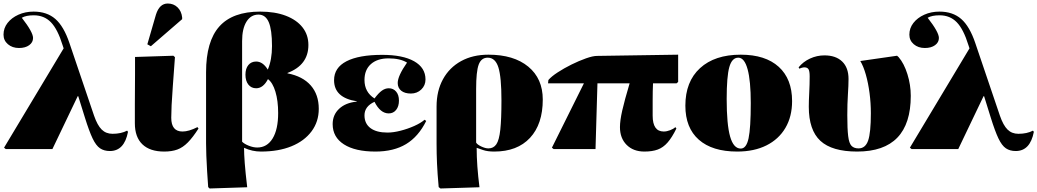

<svg xmlns="http://www.w3.org/2000/svg" viewBox="-30 -848 5900 1092"><path d="M693 -105 698 -98Q677 11 595 11Q562 11 539 -4.5Q516 -20 496.5 -61Q477 -102 453 -179L415 -301H412L268 0H3L-7 -8L332 -573L326 -591Q298 -682 259.5 -721.5Q221 -761 162 -761Q118 -761 94 -747Q158 -665 158 -632Q158 -607 136 -591Q114 -575 78 -575Q40 -575 15 -596.5Q-10 -618 -10 -651Q-10 -688 13 -717.5Q36 -747 75 -764.5Q114 -782 161 -782Q237 -782 285 -740Q333 -698 365 -603L505 -190Q524 -135 548.5 -111Q573 -87 610 -87Q659 -87 693 -105Z M904 14Q823 14 780 -27Q737 -68 737 -147Q737 -155 737 -184Q737 -213 737 -254.5Q737 -296 737.5 -341.5Q738 -387 738 -427Q738 -467 738 -493.5Q738 -520 738 -524L956 -531L965 -523Q958 -425 953 -359Q948 -293 946 -250Q944 -207 944 -178Q944 -100 1008 -100Q1044 -100 1093 -125L1099 -117Q1067 -67 1038.5 -38Q1010 -9 978.5 2.5Q947 14 904 14ZM828 -585 808 -596 857 -765Q877 -828 924 -828Q957 -828 979.5 -806.5Q1002 -785 1006 -749V-739Z M1162 224 1154 216Q1151 174 1148 126.5Q1145 79 1143.5 37Q1142 -5 1142 -32V-437Q1142 -613 1217.5 -697.5Q1293 -782 1450 -782Q1534 -782 1595.5 -758.5Q1657 -735 1690.5 -692.5Q1724 -650 1724 -592Q1724 -478 1605 -433V-431Q1692 -414 1737.5 -362Q1783 -310 1783 -229Q1783 -156 1742 -101Q1701 -46 1627.5 -16Q1554 14 1454 14Q1405 14 1359 -7H1358Q1358 27 1362 80Q1366 133 1376 217ZM1433 -9Q1489 -9 1520.5 -60.5Q1552 -112 1552 -205Q1552 -275 1536.5 -326.5Q1521 -378 1494 -398Q1467 -346 1427 -346Q1399 -346 1382.5 -367Q1366 -388 1366 -423Q1366 -458 1382.5 -478Q1399 -498 1427 -498Q1465 -498 1493 -452Q1517 -508 1517 -586Q1517 -679 1498.5 -722Q1480 -765 1440 -765Q1397 -765 1372 -725Q1347 -685 1347 -614V-42Q1360 -29 1385.5 -19Q1411 -9 1433 -9Z M2105 14Q1990 14 1926 -27Q1862 -68 1862 -142Q1862 -195 1899 -229.5Q1936 -264 1999 -270V-272Q1870 -292 1870 -392Q1870 -463 1940.5 -499.5Q2011 -536 2144 -536Q2261 -536 2325.5 -499.5Q2390 -463 2390 -396Q2390 -362 2366 -339Q2342 -316 2307 -316Q2272 -316 2252 -332Q2232 -348 2232 -376Q2232 -416 2285 -492Q2246 -516 2180 -516Q2116 -516 2079.5 -483.5Q2043 -451 2043 -393Q2043 -324 2100 -288Q2123 -319 2142 -332.5Q2161 -346 2181 -346Q2207 -346 2223 -327Q2239 -308 2239 -276Q2239 -243 2223 -223Q2207 -203 2181 -203Q2133 -203 2100 -269Q2043 -243 2043 -192Q2043 -145 2077 -119.5Q2111 -94 2174 -94Q2207 -94 2248 -104.5Q2289 -115 2326 -131.5Q2363 -148 2385 -167L2394 -160Q2350 -71 2279.5 -28.5Q2209 14 2105 14Z M2475 224 2465 216Q2458 139 2455.5 82Q2453 25 2453 -29V-242Q2453 -331 2489.5 -397.5Q2526 -464 2592.5 -500.5Q2659 -537 2748 -537Q2892 -537 2974.5 -469Q3057 -401 3057 -282Q3057 -142 2984.5 -64Q2912 14 2781 14Q2743 14 2718 5.5Q2693 -3 2682 -7H2681Q2681 92 2697 217ZM2748 -4Q2777 -4 2793 -27.5Q2809 -51 2815.5 -110.5Q2822 -170 2822 -277Q2822 -410 2804.5 -465Q2787 -520 2744 -520Q2707 -520 2692.5 -480.5Q2678 -441 2678 -342V-37Q2684 -26 2707 -15Q2730 -4 2748 -4Z M3635 14Q3572 14 3534 -24Q3496 -62 3496 -125Q3496 -162 3509 -219.5Q3522 -277 3551 -374H3368L3357 0H3119L3109 -8L3291 -374H3087L3089 -393Q3106 -413 3142 -436.5Q3178 -460 3220.5 -481Q3263 -502 3302.5 -516Q3342 -530 3366 -530L3827 -537V-382L3818 -374H3684Q3683 -350 3682.5 -328.5Q3682 -307 3682 -276Q3682 -245 3682 -190Q3682 -100 3745 -100Q3762 -100 3781.5 -107.5Q3801 -115 3811 -125L3817 -117Q3792 -66 3767 -37.5Q3742 -9 3711 2.5Q3680 14 3635 14Z M4163 14Q4021 14 3944.5 -53.5Q3868 -121 3868 -247Q3868 -384 3951.5 -460.5Q4035 -537 4183 -537Q4323 -537 4399 -468Q4475 -399 4475 -273Q4475 -185 4437 -120.5Q4399 -56 4329 -21Q4259 14 4163 14ZM4183 -3Q4215 -3 4227.5 -61.5Q4240 -120 4240 -262Q4240 -388 4222 -454Q4204 -520 4169 -520Q4133 -520 4118 -466.5Q4103 -413 4103 -285Q4103 -140 4122.5 -71.5Q4142 -3 4183 -3Z M4845 14Q4702 14 4636 -47Q4570 -108 4570 -241Q4570 -273 4572.5 -320.5Q4575 -368 4575 -414Q4575 -443 4568.5 -454Q4562 -465 4544 -465Q4539 -465 4530 -462.5Q4521 -460 4517 -457L4512 -465Q4538 -497 4577 -515Q4616 -533 4659 -533Q4724 -533 4760 -498Q4796 -463 4796 -399Q4796 -363 4792.5 -310.5Q4789 -258 4789 -193Q4789 -115 4794 -74Q4799 -33 4813 -18.5Q4827 -4 4853 -4Q4892 -4 4907.5 -48.5Q4923 -93 4923 -204Q4923 -262 4915.5 -319Q4908 -376 4894.5 -423.5Q4881 -471 4863 -501L5072 -531L5081 -523Q5112 -487 5131 -426Q5150 -365 5150 -303Q5150 14 4845 14Z M5845 -105 5850 -98Q5829 11 5747 11Q5714 11 5691 -4.5Q5668 -20 5648.5 -61Q5629 -102 5605 -179L5567 -301H5564L5420 0H5155L5145 -8L5484 -573L5478 -591Q5450 -682 5411.5 -721.5Q5373 -761 5314 -761Q5270 -761 5246 -747Q5310 -665 5310 -632Q5310 -607 5288 -591Q5266 -575 5230 -575Q5192 -575 5167 -596.5Q5142 -618 5142 -651Q5142 -688 5165 -717.5Q5188 -747 5227 -764.5Q5266 -782 5313 -782Q5389 -782 5437 -740Q5485 -698 5517 -603L5657 -190Q5676 -135 5700.5 -111Q5725 -87 5762 -87Q5811 -87 5845 -105Z"/></svg>

Font: Display Black
Style: Regular
Weight: 900
Designer: Latin by Veronika Burian and Jose Scaglione. Greek by Irene Vlachou. Cyrillic by Vera Evstafieva.
Foundry: TypeTogether
Version: Version 3.002